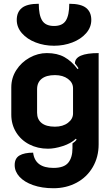

<svg xmlns="http://www.w3.org/2000/svg" viewBox="-20 -791 594 1020"><path d="M58 86Q58 50 83.5 35Q109 20 156 20Q166 101 264 101Q320 101 342.5 73.5Q365 46 365 -3V-29Q382 -41 387 -49L383 -54Q357 -29 313.5 -15Q270 -1 235 -1Q180 -1 135.5 -24Q91 -47 65.5 -88.5Q40 -130 40 -182V-327Q40 -377 66.5 -418.5Q93 -460 137 -484.5Q181 -509 229 -509Q284 -509 322.5 -487.5Q361 -466 392 -424L397 -428Q392 -437 378 -454Q378 -509 504 -509V-24Q504 43 473 96.5Q442 150 387 179.5Q332 209 264 209Q203 209 156 192.5Q109 176 83.5 148Q58 120 58 86ZM368 -188V-322Q368 -352 341 -372Q314 -392 272 -392Q226 -392 201.5 -372.5Q177 -353 177 -317V-192Q177 -157 201 -137.5Q225 -118 272 -118Q314 -118 341 -138.5Q368 -159 368 -188ZM69 -685Q69 -727 96.5 -749Q124 -771 186 -771Q186 -711 204 -682Q222 -653 267 -653Q312 -653 330 -682Q348 -711 348 -771Q410 -771 437.5 -749Q465 -727 465 -685Q465 -646 437.5 -614.5Q410 -583 364.5 -565.5Q319 -548 267 -548Q215 -548 169.5 -565.5Q124 -583 96.5 -614.5Q69 -646 69 -685Z"/></svg>

Font: K2D ExtraBold
Style: Regular
Weight: 800
Designer: Katatrad Aksorn Co.,Ltd.
Foundry: Cadson Demak Co.,Ltd.
Version: Version 1.000; ttfautohint (v1.6)